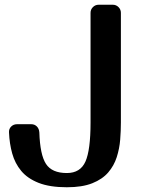

<svg xmlns="http://www.w3.org/2000/svg" viewBox="-20 -780 620 810"><path d="M18 -221Q17 -236 27 -246Q37 -256 52 -256H112Q126 -256 135.5 -246.5Q145 -237 146 -221Q149 -127 174 -88.5Q199 -50 262 -50Q319 -50 340.5 -98.5Q362 -147 362 -263V-726Q362 -740 372 -750Q382 -760 396 -760H456Q470 -760 480 -750Q490 -740 490 -726V-263Q490 -228 487 -190.5Q484 -153 472.5 -117Q461 -81 436.5 -52.5Q412 -24 369.5 -7Q327 10 262 10Q190 10 143 -8.5Q96 -27 69.5 -59Q43 -91 31.5 -132.5Q20 -174 18 -221Z"/></svg>

Font: Yusei Magic
Style: Regular
Weight: 400
Designer: Tanukizamurai
Foundry: Yusei Magic Project
Version: Version 1.200